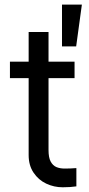

<svg xmlns="http://www.w3.org/2000/svg" viewBox="-20 -794 381 821"><path d="M298.8 -460H22.5V-530.3H298.8ZM187.5 -657.2V-152.3Q187.5 -120.1 196.8 -103Q206.1 -85.9 221.2 -79.6Q236.3 -73.2 256.8 -73.2Q281.2 -73.2 306.6 -75.2V2.9Q281.2 6.8 248 6.8Q210.9 6.8 177.7 -8.8Q144.5 -24.4 123.5 -55.7Q102.5 -86.9 102.5 -130.9V-657.2ZM245.1 -774.4H330.1L305.7 -595.7H245.1Z"/></svg>

Font: Pretendard GOV Variable
Style: Regular
Weight: 400
Designer: Base glyphs from Inter by Rasmus Andersson; Hangul glyphs from Noto Sans CJK(Source Han Sans) by Jang Soo-young and Kang
Foundry: Kil Hyung-jin
Version: Version 1.307;Glyphs 3.2 (3192)